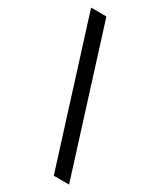

<svg xmlns="http://www.w3.org/2000/svg" viewBox="-202 -818 780 935"><g transform="rotate(30 188.0 -350.0)"><path d="M357 50H271L19 -750H105Z"/></g></svg>

Font: Bebas Kai
Style: Regular
Weight: 400
Designer: Ryoichi Tsunekawa
Foundry: Dharma Type
Version: Version 1.001;PS 001.001;hotconv 1.0.70;makeotf.lib2.5.58329